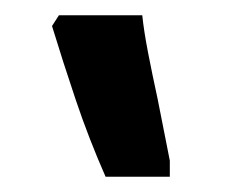

<svg xmlns="http://www.w3.org/2000/svg" viewBox="-20 -834 296 251"><path d="M202 -603H118Q96 -653 79 -703.5Q62 -754 48 -800L57 -814H166Q168 -794 173.5 -765.5Q179 -737 186 -705L202 -624Z"/></svg>

Font: Noto Serif Armenian
Style: Bold
Weight: 700
Version: Version 2.007